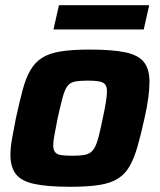

<svg xmlns="http://www.w3.org/2000/svg" viewBox="-20 -708 613 736"><path d="M250 8Q161 8 111 -3Q61 -14 40.5 -41Q20 -68 20 -114Q20 -141 26 -175.5Q32 -210 41 -255Q55 -319 67 -364Q79 -409 96.5 -439Q114 -469 141.5 -486.5Q169 -504 213.5 -511Q258 -518 324 -518Q413 -518 462.5 -507Q512 -496 532.5 -469Q553 -442 553 -395Q553 -368 548.5 -333.5Q544 -299 534 -255Q520 -191 507 -146Q494 -101 477 -71Q460 -41 432.5 -23.5Q405 -6 360.5 1Q316 8 250 8ZM257 -111Q283 -111 300 -113.5Q317 -116 327.5 -124Q338 -132 345.5 -147.5Q353 -163 359.5 -189.5Q366 -216 374 -255Q382 -292 386 -317Q390 -342 390 -358Q390 -376 383 -384.5Q376 -393 360 -396Q344 -399 317 -399Q285 -399 266 -395Q247 -391 237 -376Q227 -361 219.5 -332.5Q212 -304 201 -255Q194 -217 189 -192Q184 -167 184 -151Q184 -134 191 -125Q198 -116 214 -113.5Q230 -111 257 -111ZM185 -595 206 -688H552L531 -595Z"/></svg>

Font: Saira Thin
Style: Bold Italic
Weight: 700
Italic angle: -12°
Version: Version 1.101